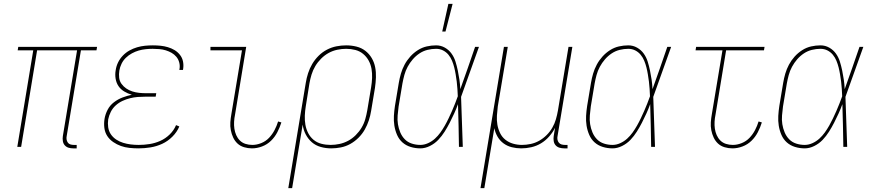

<svg xmlns="http://www.w3.org/2000/svg" viewBox="-20 -764 4540 999"><path d="M379 8H361Q348 8 336.5 4.5Q325 1 317 -8Q309 -17 307 -30Q305 -43 307 -56L381 -502H173L90 0H70L153 -502H72L75 -520H485L482 -502H401L327 -56Q325 -47 326.5 -38Q328 -29 333 -22Q338 -15 346.5 -12.5Q355 -10 364 -10H379Z M701 8Q677 8 653.5 5.5Q630 3 609 -4.5Q588 -12 569 -25Q550 -38 538 -56.5Q526 -75 523 -98.5Q520 -122 524 -146Q528 -170 540 -193Q552 -216 573 -232Q594 -248 618 -257Q642 -266 666 -271Q645 -277 626.5 -288Q608 -299 596.5 -316Q585 -333 581.5 -355Q578 -377 582 -399Q585 -420 594.5 -439.5Q604 -459 619.5 -475Q635 -491 654 -501.5Q673 -512 693.5 -518Q714 -524 734.5 -526Q755 -528 775 -528Q796 -528 815.5 -526Q835 -524 853.5 -518.5Q872 -513 888 -503.5Q904 -494 916 -479Q928 -464 932 -445Q936 -426 933 -406L932 -400H913L914 -405Q917 -422 912.5 -439Q908 -456 897.5 -468.5Q887 -481 873 -489Q859 -497 843 -502Q827 -507 809 -508.5Q791 -510 774 -510Q756 -510 737.5 -508Q719 -506 701.5 -501Q684 -496 666.5 -486.5Q649 -477 635 -463.5Q621 -450 612.5 -432.5Q604 -415 601 -397Q598 -378 600 -360Q602 -342 612 -328Q622 -314 636.5 -304Q651 -294 668 -288.5Q685 -283 703 -281Q721 -279 740 -279H793L790 -261H737Q717 -261 697 -259.5Q677 -258 657 -253Q637 -248 617.5 -239Q598 -230 582 -215.5Q566 -201 556.5 -182Q547 -163 543 -143Q540 -122 543 -101.5Q546 -81 557 -65Q568 -49 584.5 -38Q601 -27 620.5 -21Q640 -15 660.5 -12.5Q681 -10 702 -10Q730 -10 758.5 -14.5Q787 -19 814 -31Q841 -43 863 -64.5Q885 -86 896 -113L913 -106Q901 -77 877 -53Q853 -29 823.5 -15.5Q794 -2 762.5 3Q731 8 701 8Z M1291 8Q1270 8 1250 2Q1230 -4 1216 -17Q1202 -30 1193.5 -48Q1185 -66 1181 -86.5Q1177 -107 1178.5 -128Q1180 -149 1184 -171L1239 -502H1075V-520H1261L1203 -168Q1199 -149 1198 -130.5Q1197 -112 1199.5 -94.5Q1202 -77 1209 -61Q1216 -45 1228 -33Q1240 -21 1257 -15.5Q1274 -10 1293 -10Q1316 -10 1339.5 -19.5Q1363 -29 1380 -47Q1397 -65 1408.5 -87Q1420 -109 1427 -132L1444 -127Q1436 -101 1423 -76Q1410 -51 1390 -31.5Q1370 -12 1343.5 -2Q1317 8 1291 8Z M1480 215 1571 -333Q1575 -358 1583 -383Q1591 -408 1604.5 -431Q1618 -454 1637.5 -473.5Q1657 -493 1681 -505.5Q1705 -518 1730.5 -523Q1756 -528 1781 -528Q1809 -528 1835 -521.5Q1861 -515 1881 -499.5Q1901 -484 1914 -462Q1927 -440 1932 -414.5Q1937 -389 1936 -361.5Q1935 -334 1931 -307L1911 -187Q1907 -162 1899 -137.5Q1891 -113 1878 -90Q1865 -67 1845.5 -47.5Q1826 -28 1802.5 -15Q1779 -2 1753.5 3Q1728 8 1703 8Q1675 8 1648.5 0.5Q1622 -7 1602.5 -24Q1583 -41 1570.5 -65Q1558 -89 1555 -116L1500 215ZM1700 -10Q1723 -10 1746.5 -15Q1770 -20 1791.5 -31.5Q1813 -43 1831 -61Q1849 -79 1861.5 -100Q1874 -121 1880.5 -144Q1887 -167 1891 -190L1911 -310Q1915 -334 1916 -358.5Q1917 -383 1913 -406Q1909 -429 1898 -449Q1887 -469 1869.5 -483.5Q1852 -498 1829 -504Q1806 -510 1781 -510Q1758 -510 1734.5 -505Q1711 -500 1690 -488.5Q1669 -477 1651 -459Q1633 -441 1620.5 -420Q1608 -399 1601 -376Q1594 -353 1590 -330L1571 -211Q1567 -187 1566 -162.5Q1565 -138 1569 -115Q1573 -92 1583.5 -71.5Q1594 -51 1611.5 -36.5Q1629 -22 1652 -16Q1675 -10 1700 -10Z M2167 8Q2141 8 2116.5 0.5Q2092 -7 2074 -23Q2056 -39 2046 -62Q2036 -85 2032 -110Q2028 -135 2029.5 -161Q2031 -187 2035 -213L2055 -333Q2059 -357 2066 -381Q2073 -405 2085 -427.5Q2097 -450 2114.5 -469.5Q2132 -489 2154 -503Q2176 -517 2200.5 -522.5Q2225 -528 2249 -528Q2274 -528 2295 -516Q2316 -504 2329.5 -485Q2343 -466 2350 -443.5Q2357 -421 2362 -397Q2367 -373 2370.5 -349Q2374 -325 2375 -300Q2395 -355 2414 -410Q2433 -465 2452 -520H2472Q2448 -455 2425.5 -390Q2403 -325 2379 -260Q2382 -195 2383.5 -130Q2385 -65 2388 0H2368Q2367 -55 2366 -110.5Q2365 -166 2363 -222Q2354 -197 2343 -173Q2332 -149 2320 -125.5Q2308 -102 2293.5 -79Q2279 -56 2260.5 -36.5Q2242 -17 2217 -4.5Q2192 8 2167 8ZM2167 -10Q2187 -10 2207 -19Q2227 -28 2243 -42.5Q2259 -57 2271.5 -74.5Q2284 -92 2294.5 -110.5Q2305 -129 2314 -148Q2323 -167 2331.5 -186Q2340 -205 2347.5 -224.5Q2355 -244 2362 -263Q2361 -282 2360 -301Q2359 -320 2356.5 -339Q2354 -358 2351 -376.5Q2348 -395 2343.5 -413Q2339 -431 2332 -448Q2325 -465 2313.5 -479Q2302 -493 2285.5 -501.5Q2269 -510 2249 -510Q2227 -510 2204.5 -504.5Q2182 -499 2162.5 -486Q2143 -473 2127.5 -455Q2112 -437 2101 -416.5Q2090 -396 2084 -374Q2078 -352 2074 -330L2054 -210Q2051 -187 2049 -163.5Q2047 -140 2050.5 -118Q2054 -96 2062.5 -75.5Q2071 -55 2086 -39.5Q2101 -24 2122.5 -17Q2144 -10 2167 -10ZM2281 -600 2313 -744H2335L2298 -600Z M2480 215 2602 -520H2622L2570 -210Q2567 -186 2565.5 -162Q2564 -138 2568 -115Q2572 -92 2582 -71.5Q2592 -51 2609.5 -37Q2627 -23 2649.5 -16.5Q2672 -10 2696 -10Q2718 -10 2741.5 -15Q2765 -20 2786 -32Q2807 -44 2824.5 -61.5Q2842 -79 2854 -100Q2866 -121 2872.5 -143.5Q2879 -166 2883 -189L2938 -520H2958L2881 -56Q2879 -47 2880.5 -38Q2882 -29 2887.5 -22Q2893 -15 2901.5 -12.5Q2910 -10 2919 -10H2933V8H2916Q2903 8 2891 4.5Q2879 1 2871 -8Q2863 -17 2861 -30Q2859 -43 2861 -56L2868 -99Q2856 -75 2837 -53.5Q2818 -32 2794.5 -18Q2771 -4 2744.5 2Q2718 8 2692 8Q2667 8 2643 2Q2619 -4 2600 -18Q2581 -32 2569 -52.5Q2557 -73 2552 -97L2500 215Z M3167 8Q3141 8 3116.5 0.5Q3092 -7 3074 -23Q3056 -39 3046 -62Q3036 -85 3032 -110Q3028 -135 3029.5 -161Q3031 -187 3035 -213L3055 -333Q3059 -357 3066 -381Q3073 -405 3085 -427.5Q3097 -450 3114.5 -469.5Q3132 -489 3154 -503Q3176 -517 3200.5 -522.5Q3225 -528 3249 -528Q3274 -528 3295 -516Q3316 -504 3329.5 -485Q3343 -466 3350 -443.5Q3357 -421 3362 -397Q3367 -373 3370.5 -349Q3374 -325 3375 -300Q3395 -355 3414 -410Q3433 -465 3452 -520H3472Q3448 -455 3425.5 -390Q3403 -325 3379 -260Q3382 -195 3383.5 -130Q3385 -65 3388 0H3368Q3367 -55 3366 -110.5Q3365 -166 3363 -222Q3354 -197 3343 -173Q3332 -149 3320 -125.5Q3308 -102 3293.5 -79Q3279 -56 3260.5 -36.5Q3242 -17 3217 -4.5Q3192 8 3167 8ZM3167 -10Q3187 -10 3207 -19Q3227 -28 3243 -42.5Q3259 -57 3271.5 -74.5Q3284 -92 3294.5 -110.5Q3305 -129 3314 -148Q3323 -167 3331.5 -186Q3340 -205 3347.5 -224.5Q3355 -244 3362 -263Q3361 -282 3360 -301Q3359 -320 3356.5 -339Q3354 -358 3351 -376.5Q3348 -395 3343.5 -413Q3339 -431 3332 -448Q3325 -465 3313.5 -479Q3302 -493 3285.5 -501.5Q3269 -510 3249 -510Q3227 -510 3204.5 -504.5Q3182 -499 3162.5 -486Q3143 -473 3127.5 -455Q3112 -437 3101 -416.5Q3090 -396 3084 -374Q3078 -352 3074 -330L3054 -210Q3051 -187 3049 -163.5Q3047 -140 3050.5 -118Q3054 -96 3062.5 -75.5Q3071 -55 3086 -39.5Q3101 -24 3122.5 -17Q3144 -10 3167 -10Z M3791 8Q3770 8 3750 2Q3730 -4 3716 -17Q3702 -30 3693.5 -48Q3685 -66 3681 -86.5Q3677 -107 3678.5 -128Q3680 -149 3684 -171L3739 -502H3599L3602 -520H3958L3955 -502H3758L3703 -168Q3699 -149 3698 -130.5Q3697 -112 3699.5 -94.5Q3702 -77 3709 -61Q3716 -45 3728 -33Q3740 -21 3757 -15.5Q3774 -10 3793 -10Q3816 -10 3839.5 -19.5Q3863 -29 3880 -47Q3897 -65 3908.5 -87Q3920 -109 3927 -132L3944 -127Q3936 -101 3923 -76Q3910 -51 3890 -31.5Q3870 -12 3843.5 -2Q3817 8 3791 8Z M4167 8Q4141 8 4116.5 0.5Q4092 -7 4074 -23Q4056 -39 4046 -62Q4036 -85 4032 -110Q4028 -135 4029.5 -161Q4031 -187 4035 -213L4055 -333Q4059 -357 4066 -381Q4073 -405 4085 -427.5Q4097 -450 4114.5 -469.5Q4132 -489 4154 -503Q4176 -517 4200.5 -522.5Q4225 -528 4249 -528Q4274 -528 4295 -516Q4316 -504 4329.5 -485Q4343 -466 4350 -443.5Q4357 -421 4362 -397Q4367 -373 4370.5 -349Q4374 -325 4375 -300Q4395 -355 4414 -410Q4433 -465 4452 -520H4472Q4448 -455 4425.5 -390Q4403 -325 4379 -260Q4382 -195 4383.5 -130Q4385 -65 4388 0H4368Q4367 -55 4366 -110.5Q4365 -166 4363 -222Q4354 -197 4343 -173Q4332 -149 4320 -125.5Q4308 -102 4293.5 -79Q4279 -56 4260.5 -36.5Q4242 -17 4217 -4.5Q4192 8 4167 8ZM4167 -10Q4187 -10 4207 -19Q4227 -28 4243 -42.5Q4259 -57 4271.5 -74.5Q4284 -92 4294.5 -110.5Q4305 -129 4314 -148Q4323 -167 4331.5 -186Q4340 -205 4347.5 -224.5Q4355 -244 4362 -263Q4361 -282 4360 -301Q4359 -320 4356.5 -339Q4354 -358 4351 -376.5Q4348 -395 4343.5 -413Q4339 -431 4332 -448Q4325 -465 4313.5 -479Q4302 -493 4285.5 -501.5Q4269 -510 4249 -510Q4227 -510 4204.5 -504.5Q4182 -499 4162.5 -486Q4143 -473 4127.5 -455Q4112 -437 4101 -416.5Q4090 -396 4084 -374Q4078 -352 4074 -330L4054 -210Q4051 -187 4049 -163.5Q4047 -140 4050.5 -118Q4054 -96 4062.5 -75.5Q4071 -55 4086 -39.5Q4101 -24 4122.5 -17Q4144 -10 4167 -10Z"/></svg>

Font: Iosevka Term Curly Thin
Style: Italic
Weight: 100
Italic angle: -9°
Designer: Belleve Invis
Foundry: Belleve Invis
Version: Version 32.3.0